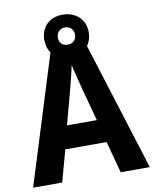

<svg xmlns="http://www.w3.org/2000/svg" viewBox="-95 -950 819 1021"><g transform="rotate(-10 315.0 -439.5)"><path d="M473 0H630L413 -692C427 -711 435 -736 435 -764C435 -833 383 -879 314 -879C243 -879 195 -833 195 -763C195 -735 202 -711 216 -693L0 0H157L204 -171H427ZM314 -717C284 -717 268 -735 268 -763C268 -791 288 -810 314 -810C341 -810 361 -791 361 -763C361 -735 341 -717 314 -717ZM349 -469 396 -295H235L282 -470C290 -501 308 -569 315 -607C323 -568 340 -507 349 -469Z"/></g></svg>

Font: Noto Sans Arabic UI SmCn
Style: Bold
Weight: 700
Width: 4
Designer: Monotype Design Team, Nadine Chahine and Nizar Qandah
Foundry: Monotype Imaging Inc.
Version: Version 2.010